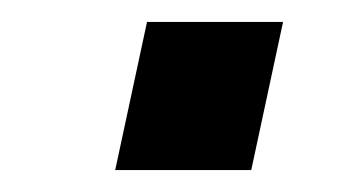

<svg xmlns="http://www.w3.org/2000/svg" viewBox="-20 -449 324 175"><path d="M85 -294 114 -429H238L209 -294Z"/></svg>

Font: Plus Jakarta Display Medium
Style: Italic
Weight: 500
Italic angle: -12°
Designer: Gumpita Rahayu
Foundry: Tokotype Studio
Version: Version 1.000